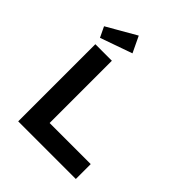

<svg xmlns="http://www.w3.org/2000/svg" viewBox="-253 -1084 1232 1232"><g transform="rotate(45 363.0 -468.0)"><path d="M125 0V-700H275V-135H648V0ZM117 -750 83 -821 283 -936 335 -827Z"/></g></svg>

Font: Lexend Exa SemiBold
Style: Regular
Weight: 600
Designer: Bonnie Shaver-Troup, Thomas Jockin
Foundry: Lexend
Version: Version 1.007